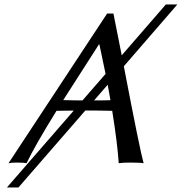

<svg xmlns="http://www.w3.org/2000/svg" viewBox="-20 -718 803 848"><path d="M446.3 -391.6Q436 -443.8 418.9 -522H417L259.3 -275.9Q272.9 -275.4 302.7 -274.9Q332.5 -274.4 344.2 -274.4ZM455.6 -343.8 395.5 -274.4Q407.2 -274.4 431.9 -274.7Q456.5 -274.9 467.8 -275.4ZM517.6 -473.6 712.4 -698.2H763.2L526.9 -425.3Q598.1 -53.7 614.3 2.9Q597.7 0 555.2 0Q522 0 504.4 2.9Q498.5 -85.9 475.6 -228.5Q418.9 -230 358.9 -230H356.9L61.5 109.9H10.7L305.7 -229.5Q293 -229.5 266.8 -229.2Q240.7 -229 229.5 -228.5Q134.3 -74.7 97.2 2.9Q85.9 0 53.2 0Q30.3 0 17.6 2.9L453.1 -658.2H481Z"/></svg>

Font: Linux Biolinum G
Style: Italic
Weight: 400
Italic angle: -12°
Designer: Philipp H. Poll
Foundry: Philipp H. Poll
Version: Version 0.5.1